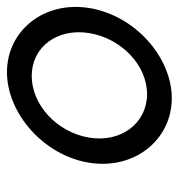

<svg xmlns="http://www.w3.org/2000/svg" viewBox="-1 -501 513 551"><g transform="rotate(-90 255.5 -225.5)"><path d="M64 -226C43 -95 131 11 249 11C367 11 487 -95 508 -226C529 -357 442 -462 324 -462C206 -462 85 -357 64 -226ZM136 -226C151 -318 230 -391 313 -391C396 -391 451 -318 436 -226C421 -134 344 -60 261 -60C178 -60 121 -134 136 -226Z"/></g></svg>

Font: Charger Pro
Style: NarObl
Weight: 400
Designer: Jasper
Foundry: Cannot Into Space Fonts
Version: Version 1.09